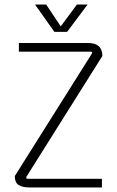

<svg xmlns="http://www.w3.org/2000/svg" viewBox="-20 -824 513 844"><path d="M219 -684 134 -804H183L247 -708L318 -804H365L275 -684ZM428 -38V0H110Q78 0 61.5 -11Q45 -22 45 -50L383 -587Q389 -597 378 -597H63V-635H367Q430 -635 430 -578L98 -50Q91 -38 102 -38Z"/></svg>

Font: Gemunu Libre ExtraLight
Style: Regular
Weight: 200
Designer: Puspanada Ekanayake, Sola Matas, Pathum Egodawatta, Kosala Senevirathne
Foundry: mooniak
Version: Version 1.100